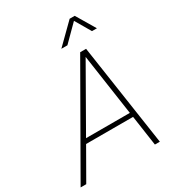

<svg xmlns="http://www.w3.org/2000/svg" viewBox="-222 -1084 1102 1211"><g transform="rotate(-30 328.5 -478.0)"><path d="M336 -818 476 -956H513L595 -818H559L493 -931L380 -818ZM4 0 428 -740H471L581 0H545L513 -220H171L45 0ZM189 -252H508L443 -697Z"/></g></svg>

Font: Be Vietnam Pro Thin
Style: Italic
Weight: 100
Italic angle: -12°
Designer: Lam Bao, Tony Le, Vietanh Nguyen
Foundry: Yellow Type Foundry
Version: Version 1.002; ttfautohint (v1.8.3)